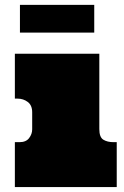

<svg xmlns="http://www.w3.org/2000/svg" viewBox="-20 -755 501 775"><path d="M380.9 -538.1V-233.9Q380.9 -201.2 397 -191.2Q413.1 -181.2 438 -181.2H451.2V0H40V-181.2H59.1Q85 -181.2 97.4 -197.5Q109.9 -213.9 109.9 -232.9V-301.8Q109.9 -330.1 92 -343.5Q74.2 -356.9 50.8 -356.9H40V-538.1ZM60.5 -735.4H360.4V-623.5H60.5Z"/></svg>

Font: Ultra
Style: Regular
Weight: 400
Designer: Astigmatic (AOETI)
Foundry: Astigmatic (AOETI)
Version: Version 1.001